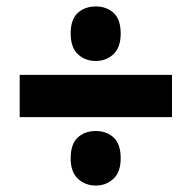

<svg xmlns="http://www.w3.org/2000/svg" viewBox="-20 -650 594 595"><path d="M277 -461Q244 -461 221.5 -482Q199 -503 199 -546Q199 -590 221 -610Q243 -630 277 -630Q310 -630 332 -610Q354 -590 354 -546Q354 -503 331.5 -482Q309 -461 277 -461ZM41 -287V-418H513V-287ZM277 -75Q244 -75 221.5 -96Q199 -117 199 -159Q199 -204 221 -224Q243 -244 277 -244Q310 -244 332 -224Q354 -204 354 -159Q354 -117 331.5 -96Q309 -75 277 -75Z"/></svg>

Font: Noto Sans Lao UI SemCond Blk
Style: Regular
Weight: 900
Width: 4
Designer: Monotype Design Team
Foundry: Monotype Imaging Inc.
Version: Version 2.000; ttfautohint (v1.8.4.7-5d5b)